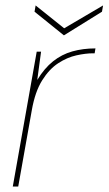

<svg xmlns="http://www.w3.org/2000/svg" viewBox="-20 -686 399 706"><path d="M27 0 115 -496H131L117 -392Q143 -435 175 -460.5Q207 -486 246 -497Q285 -508 331 -508L328 -490H322Q295 -490 261 -482.5Q227 -475 194 -453.5Q161 -432 135 -390.5Q109 -349 97 -281L47 0ZM359 -666 355 -643 215 -556 107 -643 111 -666 216 -582Z"/></svg>

Font: DM Sans 24pt Thin
Style: Italic
Weight: 250
Italic angle: -10°
Designer: Colophon Foundry, Jonny Pinhorn
Foundry: Colophon Foundry
Version: Version 4.004;gftools[0.9.30]